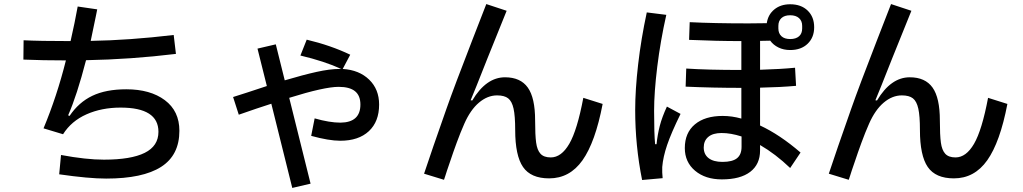

<svg xmlns="http://www.w3.org/2000/svg" viewBox="-20 -842 5030 944"><path d="M862 -199Q862 -79 772 -21.5Q682 36 502 36Q416 36 271 15L280 -80Q403 -57 491 -57Q624 -57 691.5 -90.5Q759 -124 759 -194Q759 -313 573 -313Q480 -313 405.5 -280Q331 -247 290 -182L194 -211Q260 -369 304 -545Q190 -545 95 -549L96 -644Q174 -640 327 -640Q348 -732 362 -810L458 -796L452 -766Q430 -657 426 -641Q615 -644 834 -670L845 -577Q622 -550 403 -546Q358 -372 315 -275L322 -272Q367 -339 434 -371Q501 -403 601 -403Q719 -403 790.5 -349.5Q862 -296 862 -199Z M1665 -503Q1746 -498 1795 -450.5Q1844 -403 1844 -328Q1844 -244 1793.5 -197Q1743 -150 1653 -150Q1597 -150 1510 -174L1527 -260Q1600 -239 1654 -239Q1752 -240 1752 -328Q1752 -372 1725.5 -393.5Q1699 -415 1645 -415Q1575 -415 1402 -361L1507 61L1417 82L1314 -332Q1245 -310 1154 -278L1126 -365Q1149 -373 1195 -387Q1212 -393 1292 -419L1246 -603L1336 -624L1380 -447Q1471 -474 1536.5 -488.5Q1602 -503 1649 -503H1658Q1575 -541 1457 -569L1488 -647Q1606 -619 1702 -573Z M2065 12Q2102 -100 2175 -307Q2214 -418 2301 -642L2371 -822L2471 -789L2377 -556Q2312 -391 2294 -349L2302 -348Q2370 -462 2463 -462Q2539 -462 2575 -411.5Q2611 -361 2611 -250Q2611 -178 2616 -141Q2621 -104 2637.5 -86Q2654 -68 2688 -68Q2740 -68 2779 -135Q2818 -202 2848 -361L2943 -331Q2907 -143 2844 -54Q2781 35 2680 35Q2590 35 2551.5 -21Q2513 -77 2513 -203Q2513 -272 2505 -308Q2497 -344 2478.5 -358.5Q2460 -373 2424 -373Q2377 -373 2335 -337.5Q2293 -302 2263 -234Q2244 -191 2225.5 -140.5Q2207 -90 2195.5 -55Q2184 -20 2178 -4Q2174 10 2170 21Q2166 32 2163 42Z M3717 -641V-499Q3818 -502 3889 -509L3894 -420Q3816 -413 3717 -411V-225Q3814 -180 3916 -92L3865 -16Q3793 -85 3717 -129V-102Q3717 -34 3668.5 3Q3620 40 3529 40Q3448 40 3397.5 -2.5Q3347 -45 3347 -114Q3347 -189 3396.5 -230.5Q3446 -272 3533 -272Q3579 -272 3625 -259V-410Q3485 -410 3351 -416L3354 -505Q3458 -498 3625 -498V-640Q3503 -640 3368 -646L3371 -733Q3490 -727 3660 -727L3750 -728Q3756 -770 3787 -795.5Q3818 -821 3865 -821Q3919 -821 3951 -790Q3983 -759 3983 -708Q3983 -658 3951 -627Q3919 -596 3865 -596Q3833 -596 3807.5 -608.5Q3782 -621 3767 -642ZM3326 -282Q3280 -188 3260 -129Q3240 -70 3236 -21Q3235 6 3238 34L3137 43Q3103 -126 3103 -301Q3103 -400 3117.5 -525.5Q3132 -651 3160 -781L3256 -769Q3227 -640 3211.5 -514Q3196 -388 3196 -297Q3196 -183 3201 -133H3208Q3213 -181 3224 -223.5Q3235 -266 3259 -318ZM3807 -702Q3807 -678 3822 -664Q3837 -650 3865 -650Q3893 -650 3908.5 -663.5Q3924 -677 3924 -702V-715Q3924 -739 3908.5 -753Q3893 -767 3865 -767Q3837 -767 3822 -753Q3807 -739 3807 -715ZM3626 -171Q3573 -188 3528 -188Q3485 -188 3462.5 -169Q3440 -150 3440 -117Q3440 -83 3464 -64.5Q3488 -46 3532 -46Q3581 -46 3603.5 -64Q3626 -82 3626 -120Z M4055 12Q4092 -100 4165 -307Q4204 -418 4291 -642L4361 -822L4461 -789L4367 -556Q4302 -391 4284 -349L4292 -348Q4360 -462 4453 -462Q4529 -462 4565 -411.5Q4601 -361 4601 -250Q4601 -178 4606 -141Q4611 -104 4627.5 -86Q4644 -68 4678 -68Q4730 -68 4769 -135Q4808 -202 4838 -361L4933 -331Q4897 -143 4834 -54Q4771 35 4670 35Q4580 35 4541.5 -21Q4503 -77 4503 -203Q4503 -272 4495 -308Q4487 -344 4468.5 -358.5Q4450 -373 4414 -373Q4367 -373 4325 -337.5Q4283 -302 4253 -234Q4234 -191 4215.5 -140.5Q4197 -90 4185.5 -55Q4174 -20 4168 -4Q4164 10 4160 21Q4156 32 4153 42Z"/></svg>

Font: IBM Plex Sans JP Medium
Style: Regular
Weight: 500
Designer: Mike Abbink; Paul van der Laan; Pieter van Rosmalen; Wujin Sim; Yejin Wi; Jinhee Kim; Boomi Park; Yona Kim; Kichan Ma
Foundry: Sandoll Inc.
Version: Version 1.001